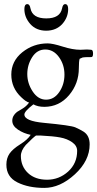

<svg xmlns="http://www.w3.org/2000/svg" viewBox="-20 -628 475 938"><path d="M283.2 -586.9Q287.1 -607.9 297.9 -607.9Q313 -607.9 313 -584Q313 -543 284.2 -510.7Q254.9 -478.5 206.1 -478Q157.2 -478 127.9 -510.7Q99.1 -543.5 99.1 -584Q99.1 -607.9 113.8 -607.9Q125 -607.9 128.9 -586.9Q138.7 -538.1 206.1 -538.1Q273.4 -538.1 283.2 -586.9ZM425.8 -349.1Q388.7 -349.1 383.8 -347.2Q378.9 -345.7 376 -343.8Q373 -341.8 369.1 -340.8Q365.2 -329.6 365.2 -294.9Q365.2 -219.7 317.4 -163.1Q269.5 -106.4 196.8 -106Q164.6 -106 143.1 -118.2Q99.1 -84 99.1 -68.8Q99.1 -36.6 194.8 -27.8Q325.2 -15.6 347.7 -5.9Q370.1 3.9 388.2 15.1Q418 34.2 418 77.1Q418 157.2 345.7 223.6Q273.4 290 196.3 290Q119.1 290 65.4 263.2Q10.7 236.3 11.2 175.8Q11.2 145 26.4 122.6Q42 100.1 78.6 77.1Q115.2 54.2 129.9 30.8Q95.7 23.9 67.9 5.4Q40 -13.2 40 -38.1Q40 -63 63 -81.1Q68.8 -85 88.9 -96.7Q108.9 -108.4 122.1 -127Q107.9 -129.9 84 -152.8Q35.2 -198.2 35.2 -263.7Q35.2 -329.1 88.9 -372.6Q143.1 -416 212.9 -416Q237.3 -416 286.1 -400.4Q335 -384.8 373 -384.8L404.8 -386.2Q417 -385.7 425.8 -384.8Q434.6 -383.8 434.6 -366.2Q434.6 -348.6 425.8 -349.1ZM268.1 -349.1Q241.2 -386.2 201.2 -386.2Q161.1 -386.2 137.2 -348.6Q113.3 -311 113.3 -266.1Q113.3 -221.2 139.6 -181.2Q166 -141.1 205.1 -141.1Q244.1 -141.1 269.5 -178.2Q294.9 -215.3 294.9 -263.7Q294.9 -312 268.1 -349.1ZM82 133.8Q82 184.6 116.7 217.3Q151.4 250 210 250Q268.6 250 313 210Q356.9 169.9 356.9 108.9Q356.9 84 332.5 66.9Q308.1 49.8 273.9 43.5Q239.7 37.1 179.2 34.2H155.8Q143.6 42 106 80.1Q82 107.9 82 133.8Z"/></svg>

Font: EBGaramond
Style: Regular
Weight: 400
Version: Version 000.012g